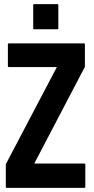

<svg xmlns="http://www.w3.org/2000/svg" viewBox="-20 -905 454 925"><path d="M12 0Q8 0 8 -4V-114L254 -582H22Q18 -582 18 -586V-692Q18 -696 22 -696H385Q389 -696 389 -692V-583L145 -117H387Q391 -117 391 -113V-4Q391 0 387 0ZM144 -764Q140 -764 140 -768V-881Q140 -885 144 -885H257Q261 -885 261 -881V-768Q261 -764 257 -764Z"/></svg>

Font: AL Dynamic
Style: Regular
Weight: 400
Version: Version 1.000; ttfautohint (v1.8.2) -l 8 -r 50 -G 200 -x 14 